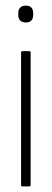

<svg xmlns="http://www.w3.org/2000/svg" viewBox="-20 -663 184 683"><path d="M59 0Q55 0 55 -5V-476Q55 -481 59 -481H84Q89 -481 89 -476V-5Q89 0 84 0ZM72 -583Q59 -583 52 -590Q45 -597 45 -610V-617Q45 -629 52 -636Q59 -643 72 -643Q85 -643 91.5 -636Q98 -629 98 -617V-610Q98 -597 91.5 -590Q85 -583 72 -583Z"/></svg>

Font: Sofia Sans Extra Condensed ExtraLight
Style: Regular
Weight: 250
Designer: Botio Nikoltchev, Ani Petrova
Foundry: lettersoup
Version: Version 4.101